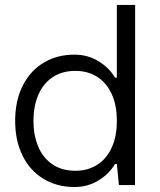

<svg xmlns="http://www.w3.org/2000/svg" viewBox="-20 -750 651 779"><path d="M454.1 -730V-424.3H528.3V-730ZM446.3 -84.5H454.1L462.4 1H527.8V-259.8L490.2 -264.6L454.1 -259.8Q454.1 -194.3 432.1 -148.7Q410.2 -103 372.3 -80.1Q334.5 -57.1 286.6 -57.1Q230 -57.1 191.4 -84.2Q152.8 -111.3 134.3 -157.2Q115.7 -203.1 115.7 -259.8L74.7 -264.6L41.5 -259.8Q41.5 -178.7 71.8 -117.9Q102.1 -57.1 156.7 -24.2Q211.4 8.8 282.2 8.8Q335.9 8.8 379.9 -18.1Q423.8 -44.9 446.3 -84.5ZM41.5 -259.8 74.7 -254.9 115.7 -259.8Q115.7 -316.4 134.3 -362.3Q152.8 -408.2 191.4 -435.3Q230 -462.4 286.6 -462.4Q334.5 -462.4 372.3 -439.5Q410.2 -416.5 432.1 -370.8Q454.1 -325.2 454.1 -259.8L490.2 -254.9L527.8 -259.8V-520.5H462.4L454.1 -435.1H446.3Q423.8 -474.6 379.9 -501.5Q335.9 -528.3 282.2 -528.3Q211.4 -528.3 156.7 -495.4Q102.1 -462.4 71.8 -401.6Q41.5 -340.8 41.5 -259.8Z"/></svg>

Font: Wand UI Pro
Style: Regular
Weight: 400
Designer: Andreas Faust
Version: Version 1.003;FEAKit 1.0